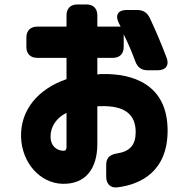

<svg xmlns="http://www.w3.org/2000/svg" viewBox="-20 -759 864 866"><path d="M510 86C616 73 736 13 736 -170C736 -381 575 -428 441 -425C435 -425 428 -425 419 -423V-498H488C520 -498 538 -516 538 -548V-604C561 -557 574 -526 590 -483C600 -455 618 -442 647 -442H691C728 -442 745 -465 731 -500C705 -568 682 -622 656 -677C644 -703 625 -714 597 -714H551C512 -714 498 -690 516 -655C519 -650 521 -644 524 -639H419V-689C419 -721 401 -739 369 -739H330C298 -739 280 -721 280 -689V-639H149C117 -639 99 -621 99 -589V-548C99 -516 117 -498 149 -498H280V-402C149 -357 71 -260 75 -140C79 -24 161 67 261 70C365 73 419 3 419 -110V-279C421 -280 423 -280 431 -280C543 -284 592 -243 592 -163C592 -105 566 -76 508 -67C476 -62 459 -47 459 -16V37C459 70 477 90 510 86ZM208 -144C208 -188 235 -228 280 -250V-96C280 -85 277 -79 266 -79C242 -79 208 -95 208 -144Z"/></svg>

Font: コーポレート・ロゴ（ラウンド）ver3 Bold
Style: Regular
Weight: 700
Designer: [KANA_main] LOGOTYPE.JP [Source Han Sans] Ryoko NISHIZUKA 西塚涼子 (kana, bopomofo & ideographs); Paul D. Hunt (Latin, Greek
Version: Version 12.001;FEAKit 1.0